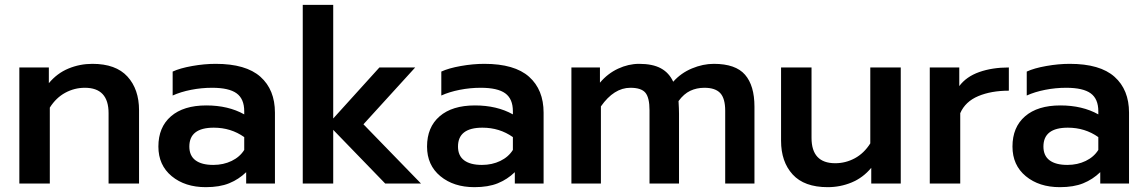

<svg xmlns="http://www.w3.org/2000/svg" viewBox="-20 -759 4744 794"><path d="M60 -480H182V-415Q216 -456 263 -475.5Q310 -495 362 -495Q459 -495 507 -442.5Q555 -390 555 -303V0H429V-291Q429 -396 331 -396Q288 -396 250 -375.5Q212 -355 186 -314V0H60Z M635 -153Q635 -233 687 -278Q739 -323 833 -323Q924 -323 990 -286V-299Q990 -350 958.5 -373Q927 -396 857 -396Q813 -396 770 -387.5Q727 -379 694 -364V-463Q724 -477 774.5 -486Q825 -495 872 -495Q997 -495 1057 -441.5Q1117 -388 1117 -293V0H998V-47Q967 -17 927.5 -1Q888 15 831 15Q745 15 690 -30.5Q635 -76 635 -153ZM990 -139V-192Q935 -231 864 -231Q763 -231 763 -153Q763 -115 788.5 -96Q814 -77 862 -77Q904 -77 938 -93.5Q972 -110 990 -139Z M1232 -739H1358V-269L1549 -480H1697L1483 -245L1721 0H1573L1358 -222V0H1232Z M1746 -153Q1746 -233 1798 -278Q1850 -323 1944 -323Q2035 -323 2101 -286V-299Q2101 -350 2069.5 -373Q2038 -396 1968 -396Q1924 -396 1881 -387.5Q1838 -379 1805 -364V-463Q1835 -477 1885.5 -486Q1936 -495 1983 -495Q2108 -495 2168 -441.5Q2228 -388 2228 -293V0H2109V-47Q2078 -17 2038.5 -1Q1999 15 1942 15Q1856 15 1801 -30.5Q1746 -76 1746 -153ZM2101 -139V-192Q2046 -231 1975 -231Q1874 -231 1874 -153Q1874 -115 1899.5 -96Q1925 -77 1973 -77Q2015 -77 2049 -93.5Q2083 -110 2101 -139Z M2343 -480H2461V-417Q2493 -455 2536 -475Q2579 -495 2623 -495Q2679 -495 2713 -476.5Q2747 -458 2764 -421Q2796 -457 2841.5 -476Q2887 -495 2932 -495Q3022 -495 3061 -450Q3100 -405 3100 -318V0H2979V-301Q2979 -352 2958.5 -374Q2938 -396 2893 -396Q2861 -396 2834.5 -383.5Q2808 -371 2786 -341Q2788 -309 2788 -289V0H2666V-303Q2666 -355 2649 -375.5Q2632 -396 2587 -396Q2519 -396 2465 -319V0H2343Z M3210 -177V-480H3336V-189Q3336 -84 3434 -84Q3477 -84 3515 -104.5Q3553 -125 3579 -166V-480H3705V0H3583V-65Q3549 -24 3502 -4.5Q3455 15 3403 15Q3306 15 3258 -37.5Q3210 -90 3210 -177Z M3825 -480H3947V-403Q3976 -442 4029.5 -461Q4083 -480 4152 -480V-384Q4079 -384 4025.5 -361.5Q3972 -339 3951 -291V0H3825Z M4167 -153Q4167 -233 4219 -278Q4271 -323 4365 -323Q4456 -323 4522 -286V-299Q4522 -350 4490.5 -373Q4459 -396 4389 -396Q4345 -396 4302 -387.5Q4259 -379 4226 -364V-463Q4256 -477 4306.5 -486Q4357 -495 4404 -495Q4529 -495 4589 -441.5Q4649 -388 4649 -293V0H4530V-47Q4499 -17 4459.5 -1Q4420 15 4363 15Q4277 15 4222 -30.5Q4167 -76 4167 -153ZM4522 -139V-192Q4467 -231 4396 -231Q4295 -231 4295 -153Q4295 -115 4320.5 -96Q4346 -77 4394 -77Q4436 -77 4470 -93.5Q4504 -110 4522 -139Z"/></svg>

Font: Prompt Medium
Style: Regular
Weight: 500
Designer: Katatrad Team
Foundry: CadsonDemak
Version: Version 1.000